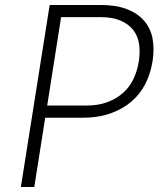

<svg xmlns="http://www.w3.org/2000/svg" viewBox="-20 -753 660 773"><path d="M64 0 180 -733H384Q448 -733 491.5 -716Q535 -699 560.5 -669Q586 -639 594 -599Q598 -577 598 -554Q598 -533 595 -512L593 -500Q585 -454 564.5 -414Q544 -374 509 -344Q474 -314 425 -296.5Q376 -279 312 -279H162L118 0ZM226 -684 170 -328H327Q376 -328 413 -342Q450 -356 476.5 -380Q503 -404 518 -436.5Q533 -469 539 -506Q542 -526 542 -545Q542 -561 540 -576Q535 -608 516.5 -632Q498 -656 465.5 -670Q433 -684 384 -684Z"/></svg>

Font: Sora ExtraLight
Style: Italic
Weight: 200
Designer: Jonathan Barnbrook, Juli√°n Moncada
Version: Version 1.000